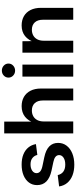

<svg xmlns="http://www.w3.org/2000/svg" viewBox="590 -1382 804 2024"><g transform="rotate(-90 992.0 -370.0)"><path d="M268.1 11.2Q205.6 11.2 156.7 -7.3Q107.9 -25.9 77.1 -61.8Q46.4 -97.7 38.6 -148.9L158.2 -163.6Q167 -124.5 195.1 -104.2Q223.1 -84 269 -84Q315.4 -84 342.3 -102.5Q369.1 -121.1 369.1 -148.4Q369.1 -171.9 350.8 -187Q332.5 -202.1 296.4 -209.5L205.1 -229Q128.9 -245.6 90.8 -283.4Q52.7 -321.3 52.7 -380.9Q52.7 -430.2 79.8 -466.8Q106.9 -503.4 155.5 -523.7Q204.1 -543.9 268.6 -543.9Q331.1 -543.9 376.5 -525.4Q421.9 -506.8 449.5 -472.9Q477.1 -439 484.9 -393.1L370.6 -378.4Q364.3 -408.7 339.1 -429.4Q314 -450.2 271 -450.2Q230.5 -450.2 204.6 -432.4Q178.7 -414.6 178.7 -387.2Q178.7 -363.8 196.5 -348.4Q214.4 -333 252.9 -324.7L345.7 -305.2Q422.9 -289.1 460.2 -252.9Q497.6 -216.8 497.6 -159.7Q497.6 -108.4 468.3 -69.8Q439 -31.2 387.2 -10Q335.4 11.2 268.1 11.2Z M723.6 -310.5V0H597.7V-727.5H722.2V-402.3H705.1Q728 -472.2 772.9 -508.1Q817.9 -543.9 884.8 -543.9Q940.4 -543.9 982.2 -520Q1023.9 -496.1 1047.4 -450.4Q1070.8 -404.8 1070.8 -338.9V0H944.8V-319.3Q944.8 -375 916.7 -405.5Q888.7 -436 838.9 -436Q805.7 -436 779.5 -421.6Q753.4 -407.2 738.5 -379.4Q723.6 -351.6 723.6 -310.5Z M1196.8 0V-535.6H1322.8V0ZM1259.8 -612.8Q1229 -612.8 1207.5 -633.1Q1186 -653.3 1186 -682.6Q1186 -711.9 1207.5 -732.2Q1229 -752.4 1259.8 -752.4Q1290.5 -752.4 1312.3 -732.2Q1334 -711.9 1334 -682.6Q1334 -653.3 1312.3 -633.1Q1290.5 -612.8 1259.8 -612.8Z M1574.7 -310.5V0H1448.7V-535.6H1569.3L1570.8 -402.3H1556.2Q1579.1 -472.2 1624 -508.1Q1668.9 -543.9 1735.8 -543.9Q1791.5 -543.9 1833.3 -520Q1875 -496.1 1898.2 -450.4Q1921.4 -404.8 1921.4 -338.9V0H1795.9V-319.3Q1795.9 -375 1767.8 -405.5Q1739.7 -436 1689.9 -436Q1656.7 -436 1630.6 -421.6Q1604.5 -407.2 1589.6 -379.4Q1574.7 -351.6 1574.7 -310.5Z"/></g></svg>

Font: Inter 20pt SemiBold
Style: Regular
Weight: 600
Version: Version 4.001;git-66647c0bb